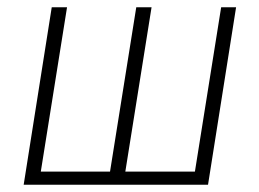

<svg xmlns="http://www.w3.org/2000/svg" viewBox="-20 -507 712 527"><path d="M45 0 122 -487H164L92 -36H282L354 -487H396L324 -36H515L587 -487H628L551 0Z"/></svg>

Font: Nunito Sans 10pt Condensed ExtraLight
Style: Italic
Weight: 250
Width: 3
Italic angle: -9°
Designer: Vernon Adams
Foundry: Vernon Adams
Version: Version 3.101;gftools[0.9.27]